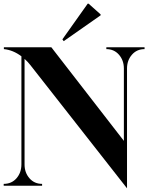

<svg xmlns="http://www.w3.org/2000/svg" viewBox="-25 -1006 803 1040"><path d="M320 -783 313 -793 450 -986H455L520 -928V-923ZM663 14 139 -654Q127 -670 108 -687V-115Q108 -71 134.5 -40.5Q161 -10 203 -10V0H-5V-10Q38 -10 64.5 -40.5Q91 -71 91 -116V-701Q46 -735 -4 -740V-750H253L646 -243V-635Q646 -679 619.5 -709.5Q593 -740 551 -740V-750H758V-740Q716 -740 689.5 -709.5Q663 -679 663 -635Z"/></svg>

Font: Gloock
Style: Regular
Weight: 400
Designer: Duarte Pinto
Foundry: Duarte Pinto
Version: Version 1.000